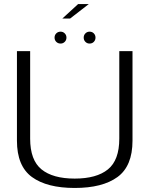

<svg xmlns="http://www.w3.org/2000/svg" viewBox="-20 -928 762 952"><path d="M350.5 4Q488 4 562.5 -50.2Q637 -104.5 637 -230.5V-674.5H571.5V-240.5Q571.5 -134 515.2 -88.2Q459 -42.5 350.5 -42.5Q242 -42.5 185.8 -88.2Q129.5 -134 129.5 -240.5V-674.5H64V-230.5Q64 -104.5 138.5 -50.2Q213 4 350.5 4ZM280.5 -712Q292.5 -712 301 -720.5Q309.5 -729 309.5 -741.5Q309.5 -754 301 -762.5Q292.5 -771 280.5 -771Q267.5 -771 259 -762.5Q250.5 -754 250.5 -741.5Q250.5 -729 259 -720.5Q267.5 -712 280.5 -712ZM424 -712Q437 -712 445.2 -720.5Q453.5 -729 453.5 -741.5Q453.5 -754 445.2 -762.5Q437 -771 424 -771Q412 -771 403.5 -762.5Q395 -754 395 -741.5Q395 -729 403.5 -720.5Q412 -712 424 -712ZM289 -836H327.5L420.5 -908H367.5Z"/></svg>

Font: Anybody SemiExpanded Light
Style: Regular
Weight: 300
Width: 6
Version: Version 1.113;gftools[0.9.25]